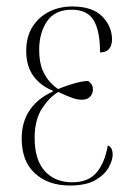

<svg xmlns="http://www.w3.org/2000/svg" viewBox="-20 -563 397 593"><path d="M196 10Q129 10 88 -27.5Q47 -65 47 -135Q47 -188 73 -224.5Q99 -261 143 -280V-283Q105 -298 83 -328.5Q61 -359 61 -405Q61 -450 80.5 -480.5Q100 -511 132 -527Q164 -543 203 -543Q266 -543 296 -512Q326 -481 326 -441Q326 -423 317 -412Q308 -401 289 -401Q289 -467 269.5 -500Q250 -533 201 -533Q150 -533 125.5 -497.5Q101 -462 101 -409Q101 -370 112 -345.5Q123 -321 136.5 -307.5Q150 -294 159 -288Q219 -312 252 -313Q257 -310 262 -303.5Q267 -297 267 -286Q267 -274 258.5 -264.5Q250 -255 233 -255Q219 -255 203.5 -260.5Q188 -266 160 -279Q134 -264 110.5 -229Q87 -194 87 -137Q87 -69 118.5 -34.5Q150 0 203 0Q253 0 278.5 -30.5Q304 -61 313 -114Q328 -108 328 -85Q328 -69 316 -46.5Q304 -24 275 -7Q246 10 196 10Z"/></svg>

Font: Noto Serif Display ExtraCondensed ExtraLight
Style: Regular
Weight: 200
Width: 2
Designer: Monotype Design Team
Foundry: Monotype Imaging Inc.
Version: Version 2.009